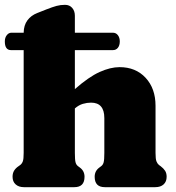

<svg xmlns="http://www.w3.org/2000/svg" viewBox="-23 -775 729 795"><path d="M-3 -603.5Q-3 -619 5 -629.2Q13 -639.5 24 -639.5H75Q75.5 -670.5 90.5 -690.8Q105.5 -711 131 -721L169 -736Q194.5 -746 211 -750.5Q227.5 -755 246 -755Q265 -755 276 -742.2Q287 -729.5 287 -710V-639.5H444.5Q457.5 -639.5 465.2 -629.2Q473 -619 473 -603.5Q473 -587 465.2 -577.2Q457.5 -567.5 444.5 -567.5H287V-406Q344.5 -456.5 389.2 -476.8Q434 -497 472 -497Q539 -497 580 -452.8Q621 -408.5 621 -337V-142Q621 -116.5 624.8 -107Q628.5 -97.5 635 -92L642 -87Q654 -78 660.5 -68Q667 -58 667 -43Q667 -23 654.5 -11.5Q642 0 620 0H411Q369 0 369 -43Q369 -67 388 -81L396 -87Q403.5 -92.5 406.2 -103Q409 -113.5 409 -142V-286Q409 -350 354 -350Q337.5 -350 320.2 -345Q303 -340 287 -326V-142Q287 -113.5 289.8 -103Q292.5 -92.5 300 -87L308 -81Q327 -67 327 -43Q327 0 285 0H76Q54.5 0 41.8 -11.5Q29 -23 29 -43Q29 -58 35.5 -68.5Q42 -79 54 -87L61 -92Q68 -97.5 71.5 -107Q75 -116.5 75 -142V-567.5H22.5Q-3 -567.5 -3 -603.5Z"/></svg>

Font: Fraunces 9pt SuperSoft Black
Style: Regular
Weight: 900
Version: Version 1.000;[b76b70a41]